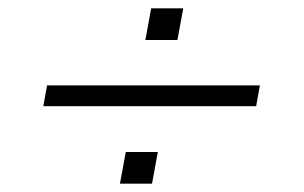

<svg xmlns="http://www.w3.org/2000/svg" viewBox="-20 -486 730 461"><path d="M84 -231 93 -281H604L595 -231ZM268 -45 282 -121H359L345 -45ZM329 -390 343 -466H420L406 -390Z"/></svg>

Font: Archivo Expanded Thin
Style: Italic
Weight: 250
Width: 7
Italic angle: -10°
Designer: Hector Gatti
Foundry: Omnibus-Type
Version: Version 2.001